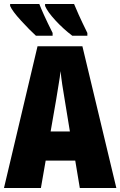

<svg xmlns="http://www.w3.org/2000/svg" viewBox="-20 -947 606 967"><path d="M31 -927V-917Q42 -891 86 -843Q130 -795 161 -767H245V-781Q218 -835 201.5 -871.5Q185 -908 178 -927ZM207 -927V-917Q219 -888 258.5 -845Q298 -802 344 -767H420V-781Q393 -836 376.5 -872.5Q360 -909 353 -927ZM235 -285 263 -446Q269 -486 275.5 -523Q282 -560 285 -589Q288 -558 293.5 -521Q299 -484 306 -444L332 -285ZM566 0 395 -714H169L0 0H186L210 -138H359L382 0Z"/></svg>

Font: Noto Sans Display Condensed Black
Style: Regular
Weight: 900
Width: 3
Designer: Monotype Design team
Foundry: Monotype Imaging Inc.
Version: 1.000